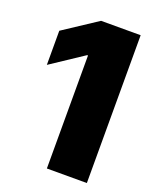

<svg xmlns="http://www.w3.org/2000/svg" viewBox="-137 -808 719 888"><g transform="rotate(20 223.0 -364.0)"><path d="M399.9 -727.5V0H203.1V-556.2H198.7L39.1 -450.2V-618.2L205.1 -727.5Z"/></g></svg>

Font: Inter 17pt Black
Style: Regular
Weight: 900
Version: Version 4.001;git-66647c0bb